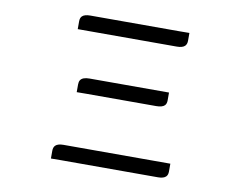

<svg xmlns="http://www.w3.org/2000/svg" viewBox="-76 -803 1152 905"><g transform="rotate(10 500.0 -350.0)"><path d="M778.8 -75.7H267.6Q240.2 -75.7 229 -64.5Q220.2 -55.7 220.2 -39.1V-2Q236.8 -2.4 267.6 -2.4H732.4Q759.3 -2.4 770.5 -13.7Q778.8 -22 778.8 -38.1ZM285.6 -331.1Q302.2 -331.5 334 -331.5H666Q694.8 -331.5 706.1 -342.8Q714.4 -351.1 714.4 -367.2V-404.8H334Q300.8 -404.8 290.5 -388.7Q285.6 -380.9 285.6 -368.2ZM760.3 -698.2Q743.7 -697.8 712.9 -697.8H286.1Q258.3 -697.8 247.1 -686.5Q238.8 -678.2 238.8 -662.1V-624.5H712.9Q740.2 -624.5 751.5 -635.7Q760.3 -644.5 760.3 -661.1Z"/></g></svg>

Font: YuPearl-ExtraLight
Style: ExtraLight
Weight: 200
Designer: Max Yao
Foundry: Max-Everyday
Version: Version 1.011; ttfautohint (v1.8.3)